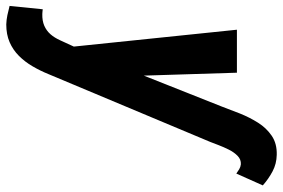

<svg xmlns="http://www.w3.org/2000/svg" viewBox="-192 -530 912 619"><g transform="rotate(90 264.5 -221.0)"><path d="M135.7 -67.9 298.8 -479Q309.1 -506.8 321.5 -538.1Q334 -569.3 351.1 -596.4Q368.2 -623.5 393.3 -640.6Q418.5 -657.7 454.6 -656.7Q483.4 -656.2 507.8 -643.3Q532.2 -630.4 553.2 -611.8L515.1 -526.4Q508.3 -531.2 501.2 -535.6Q494.1 -540 485.4 -541Q469.7 -542 458 -530.5Q446.3 -519 438 -502.4Q429.7 -485.8 423.3 -469Q417 -452.1 413.1 -442.4L194.3 79.6Q183.6 106 169.2 130.6Q154.8 155.3 135.5 174.6Q116.2 193.8 91.3 204.6Q66.4 215.3 34.2 215.3Q19.5 214.8 4.4 211.7Q-10.7 208.5 -25.4 204.6L-14.6 97.7Q-10.3 98.1 -6.6 98.6Q-2.9 99.1 1 99.1Q22.5 99.6 38.3 92.8Q54.2 85.9 65.7 73Q77.1 60.1 85.9 40.5ZM189.9 -528.3 199.7 -215.3 195.3 5.9 107.4 14.2 51.3 -528.3Z"/></g></svg>

Font: Roboto Condensed
Style: Bold Italic
Weight: 700
Italic angle: -12°
Designer: Christian Robertson
Foundry: Google
Version: Version 3.0